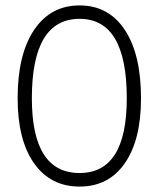

<svg xmlns="http://www.w3.org/2000/svg" viewBox="-20 -680 584 708"><path d="M45 -317.5Q45 -479.5 105.8 -569.8Q166.5 -660 273.5 -660Q380.5 -660 440.2 -569.8Q500 -479.5 500 -317.5Q500 -164 440.2 -78Q380.5 8 273.5 8Q166 8 105.5 -78Q45 -164 45 -317.5ZM447.5 -317.5Q447.5 -610.5 273.5 -610.5Q97.5 -610.5 97.5 -317.5Q97.5 -42 273.5 -42Q447.5 -42 447.5 -317.5Z"/></svg>

Font: Overused Grotesk Light
Style: Regular
Weight: 300
Version: Version 0.004